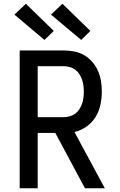

<svg xmlns="http://www.w3.org/2000/svg" viewBox="-20 -1004 640 1024"><path d="M85 0V-735H319Q347 -735 375.5 -729.5Q404 -724 428.5 -710Q453 -696 472 -674Q491 -652 502.5 -626Q514 -600 518.5 -571.5Q523 -543 523 -515Q523 -480 515.5 -445Q508 -410 489.5 -380Q471 -350 441.5 -329Q412 -308 377 -300L539 0H433L275 -295H181V0ZM181 -379H319Q335 -379 351.5 -383.5Q368 -388 381 -397.5Q394 -407 403 -421Q412 -435 417.5 -450.5Q423 -466 425 -482.5Q427 -499 427 -515Q427 -531 425 -547.5Q423 -564 417.5 -579.5Q412 -595 403 -609Q394 -623 381 -632.5Q368 -642 351.5 -646.5Q335 -651 319 -651H181ZM413 -791 252 -926 313 -984 462 -839ZM217 -791 57 -926 118 -984 267 -839Z"/></svg>

Font: Iosevka Aile Medium
Style: Regular
Weight: 500
Designer: Belleve Invis
Foundry: Belleve Invis
Version: Version 27.3.5; ttfautohint (v1.8.4)